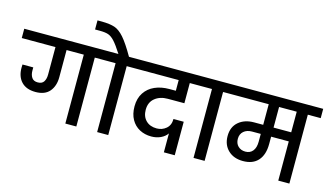

<svg xmlns="http://www.w3.org/2000/svg" viewBox="-131 -1360 3042 1755"><g transform="rotate(15 1390.5 -483.0)"><path d="M789 -740V-652H667V0H563V-652H400V-395Q400 -312 356.5 -260Q313 -208 224 -208Q137 -208 90.5 -256.5Q44 -305 44 -389Q44 -410 45 -420H147V-389Q147 -350 164.5 -324Q182 -298 221 -298Q262 -298 278.5 -324.5Q295 -351 295 -391V-652H-24V-740Z M1091 -740V-652H969V0H864V-652H742V-740H867Q819 -815 788.5 -848Q758 -881 728.5 -891Q699 -901 648 -901H603V-987H646Q722 -986 766.5 -971Q811 -956 856.5 -904.5Q902 -853 967 -740Z M1240 -313Q1240 -249 1278 -211Q1316 -173 1380 -173Q1431 -173 1469 -205Q1507 -237 1507 -296H1604V21H1501V-158Q1479 -126 1439.5 -107.5Q1400 -89 1351 -89Q1289 -89 1239.5 -115.5Q1190 -142 1161.5 -193Q1133 -244 1133 -316Q1133 -392 1168 -445Q1203 -498 1263 -524.5Q1323 -551 1399 -551H1461V-652H1044V-740H1702L1701 -652H1566V-461H1409Q1335 -461 1287.5 -422Q1240 -383 1240 -313Z M1776 0V-652H1654V-740H2003V-652H1881V0Z M2805 -652H2683V0H2578V-371H2411V-302Q2411 -200 2361.5 -144.5Q2312 -89 2219 -89Q2131 -89 2078 -140Q2025 -191 2025 -274Q2025 -361 2081.5 -409Q2138 -457 2227 -457H2313V-652H1955V-740H2805ZM2578 -652H2411V-457H2578ZM2313 -371H2230Q2182 -371 2152 -345Q2122 -319 2122 -274Q2122 -230 2149 -204Q2176 -178 2218 -178Q2263 -178 2288 -209.5Q2313 -241 2313 -297Z"/></g></svg>

Font: Poppins Medium A&M
Style: Regular
Weight: 500
Designer: Ninad Kale (Devanagari), Jonny Pinhorn (Latin)
Foundry: Indian Type Foundry
Version: 4.004